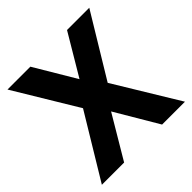

<svg xmlns="http://www.w3.org/2000/svg" viewBox="-157 -663 781 781"><g transform="rotate(-45 233.0 -273.0)"><path d="M-5.5 0 160.5 -274.5 -3 -545.5H128.5L234 -368L339.5 -545.5H467.5L304.5 -276.5L472.5 0H341L232 -184.5L122.5 0Z"/></g></svg>

Font: Encode Sans Condensed Condensed SemiBold
Style: Regular
Weight: 600
Width: 3
Designer: Multiple Designers
Foundry: Impallari Type
Version: Version 3.000; ttfautohint (v1.8.3) -l 8 -r 50 -G 200 -x 14 